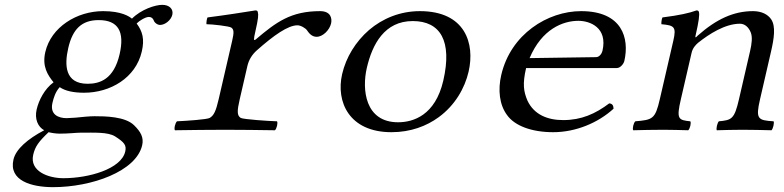

<svg xmlns="http://www.w3.org/2000/svg" viewBox="-20 -536 3240 793"><path d="M474 -312C450 -208 391.9 -190 341.9 -190C247.9 -190 245.6 -267 262 -338C280 -416 317.6 -453 387.6 -453C468.6 -453 495.5 -405 474 -312ZM180.7 10C192 13 211.3 16 226.3 16C263.3 16 295.2 12 312.2 12C371.2 12 424.9 9 454.8 27C494 52 503.2 64 497.2 90C480.6 162 346.8 200 241.8 200C178.8 200 101.5 171 117.2 103C125.1 69 139.7 49 180.7 10ZM641 -433C662 -433 686.6 -453 691.7 -475C697 -498 680.1 -516 650.1 -516C621.1 -516 562.7 -497 525 -459C514 -468 482.1 -490 406.1 -490C297.1 -490 190.9 -424 167.1 -321C153.3 -261 177.2 -226 201.2 -196C164 -169 140.2 -122 131.4 -84C122.2 -44 136.8 -12 162.5 2C94.2 38 45.5 80 35.6 123C15.5 210 109.3 237 199.3 237C358.3 237 542.3 172 567.2 64C574.6 32 561.2 8 533.4 -19C496.7 -55 413.9 -56 370.9 -56C349.9 -56 320.2 -53 291.5 -50C273.3 -49 261.1 -48 255.1 -48C221.1 -48 185.5 -63 196.6 -111C201.7 -133 209.2 -157 226.6 -176C249.9 -160 284.3 -153 327.3 -153C435.3 -153 540.4 -214 565.6 -323C577.6 -375 568.7 -406 544.4 -439C554.9 -450 580.6 -466 594.6 -466C602.6 -466 609.9 -463 614.6 -453C616.5 -444 629 -433 641 -433Z M1034.7 -406C1047.3 -460.5 1047.7 -475 1045 -485C1044.1 -490 1042.8 -493 1034.8 -493C989.1 -485.5 908.2 -473 837.1 -464C833.7 -458 832 -442 832.7 -436C856.2 -436 926.8 -428 935.4 -422C946.6 -414 946.6 -401 939 -368L883.1 -126C872 -78 863.6 -59.2 846.3 -49C835.3 -42.5 752.5 -37 711.1 -35C703.7 -29 697.9 -4 702.5 2C744.8 1 870 0 910 0C951 0 1072.8 1 1115.5 2C1122.9 -4 1128.7 -29 1124.1 -35C1089.3 -36 984.9 -43 974.3 -49C958.6 -59 958.8 -77 970.1 -126L1001.9 -264C1008 -290 1022.1 -311.5 1040.7 -328C1111.2 -390.5 1169.6 -431.5 1208.6 -431.5C1222.6 -431.5 1242.7 -419 1247.9 -411C1256.1 -399 1267.7 -384 1287.7 -384C1313.7 -384 1341.1 -412 1347.4 -439C1352 -459 1347.1 -490 1302.1 -490C1181.1 -490 1120.6 -444.5 1037.3 -374C1026.6 -364.9 1027.1 -373 1034.7 -406Z M1393.1 -230C1366.8 -116 1421.7 10 1596.7 10C1675.7 10 1741.5 -15 1792 -52C1859.3 -101 1899.7 -172 1915.4 -240C1942.2 -356 1902.1 -490 1714.1 -490C1633.1 -490 1560.2 -460 1504.1 -412C1449 -364 1409.3 -300 1393.1 -230ZM1684.7 -449C1798.7 -449 1848.7 -367 1810.9 -203C1777.9 -60 1687.2 -31 1624.2 -31C1487.2 -31 1474.6 -167 1494.9 -255C1517.7 -354 1568.6 -449 1684.7 -449Z M2167.3 -296C2218 -416 2304.9 -450 2368.9 -450C2416.9 -450 2490.4 -422 2468.3 -326C2466 -316 2456.3 -300.2 2442.3 -300ZM2496.2 -109C2439.2 -66 2381.2 -40 2306.2 -40C2242 -40 2186.3 -62 2158.7 -120C2142.5 -158 2137.6 -189 2152.9 -255H2527.9C2541.9 -255 2555.8 -272 2558.6 -284C2580.3 -378 2550.1 -490 2380.1 -490C2242.1 -490 2089.2 -395 2050.2 -226C2035.9 -164 2042.8 -103 2074.1 -61C2105.7 -16 2176.7 10 2264.7 10C2358.7 10 2450.7 -29 2514.1 -87C2513.6 -98 2510.9 -108 2496.2 -109Z M2861.8 -389C2857.9 -385 2849.6 -375 2852.8 -389C2866.9 -450.1 2869.3 -474.7 2867 -485C2865.9 -489.6 2864.8 -493 2856.8 -493C2826.3 -482 2787.2 -473 2716.1 -464C2712.7 -458 2711 -442 2711.7 -436C2764.5 -431 2774.3 -426 2761 -368L2705.1 -126C2686.2 -44 2675.5 -41.1 2604.1 -35C2596.7 -29 2590.9 -4 2595.5 2C2636.8 1 2676 0 2719 0C2758 0 2780.8 1 2822.5 2C2829.9 -4 2835.7 -29 2831.1 -35C2781.2 -40 2773.2 -44 2792.1 -126L2836.2 -317C2841 -338 2852.8 -350 2862.9 -359C2909.4 -396 2975.1 -438 3036.1 -438C3056.1 -438 3072 -423.9 3080.8 -402C3088.4 -383 3085 -355 3078 -325L3032.1 -126C3013.2 -44 3002.2 -40 2949.1 -35C2942.7 -29 2936.9 -4 2940.5 2C2982.8 1 3006 0 3046 0C3087 0 3123.8 1 3166.5 2C3172.9 -4 3178.7 -29 3175.1 -35C3110 -39.1 3100.2 -44 3119.1 -126L3164.3 -322C3177 -377 3184.6 -427 3165.3 -456C3151.5 -476.7 3125.1 -490 3090.1 -490C3010.1 -490 2938.5 -457 2861.8 -389Z"/></svg>

Font: Linux Libertine Mono O
Style: Mono Oblique
Weight: 400
Italic angle: -13°
Designer: Philipp H. Poll
Foundry: Philipp H. Poll
Version: Version 5.1.7